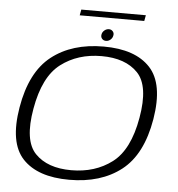

<svg xmlns="http://www.w3.org/2000/svg" viewBox="-58 -910 899 969"><g transform="rotate(5 392.0 -425.5)"><path d="M328 4.5Q168 4.5 92.2 -76.2Q16.5 -157 47 -337.5Q77.5 -519 180.5 -599.8Q283.5 -680.5 443.8 -680.5Q604 -680.5 679.5 -599.2Q755 -518 725 -337.5Q694.5 -156 591.5 -75.8Q488.5 4.5 328 4.5ZM334 -44.5Q455 -44.5 540.5 -109.2Q626 -174 654.5 -337.5Q683.5 -501.5 621 -566.5Q558.5 -631.5 437.5 -631.5Q317 -631.5 231.5 -566.5Q146 -501.5 117.5 -337.5Q88.5 -174 151 -109.2Q213.5 -44.5 334 -44.5ZM452.5 -710Q439.5 -710 432 -718.8Q424.5 -727.5 427 -740.5Q429 -752.5 439.2 -761.2Q449.5 -770 462.5 -770Q474.5 -770 482 -761.2Q489.5 -752.5 487 -740.5Q485 -727.5 474.8 -718.8Q464.5 -710 452.5 -710ZM309 -827 314.5 -856.5H641.5L636 -827Z"/></g></svg>

Font: Anybody ExtraExpanded Light
Style: Italic
Weight: 300
Width: 8
Italic angle: -10°
Designer: Tyler Finck
Foundry: Etcetera Type Company
Version: Version 1.010; ttfautohint (v1.8.3) -l 8 -r 50 -G 200 -x 14 